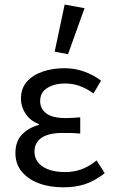

<svg xmlns="http://www.w3.org/2000/svg" viewBox="-20 -790 488 822"><path d="M251.5 12Q191.4 12 145.2 -5.7Q99 -23.4 72.5 -56.1Q46 -88.8 46 -134.1Q46 -186.3 75.5 -215.4Q104.9 -244.5 146.3 -255.1V-259.1Q109.3 -272.8 89.5 -303.1Q69.6 -333.5 69.6 -367.4Q69.6 -411.7 95.3 -440.5Q120.9 -469.4 163.3 -483.7Q205.7 -498 255.7 -498Q299.7 -498 339.4 -483.9Q379.2 -469.8 412.7 -444.8L380.1 -389.9Q351.6 -410.9 321.6 -421.7Q291.7 -432.6 257.9 -432.6Q213.3 -432.6 182.6 -413.5Q151.9 -394.5 151.9 -357.4Q151.9 -324.6 178.3 -304.5Q204.8 -284.4 262.7 -284.4Q277.4 -284.4 291.2 -285.5Q305.1 -286.6 323.5 -287.6V-218.2Q302.5 -220.2 284.4 -220.5Q266.4 -220.8 248.1 -220.8Q188.7 -220.8 158.2 -200.4Q127.7 -180 127.7 -141.3Q127.7 -100.3 162.7 -76.9Q197.6 -53.4 259.8 -53.4Q295 -53.4 326.9 -64.5Q358.9 -75.5 393.6 -103.2L428.4 -48.5Q384.3 -14.5 343.4 -1.3Q302.4 12 251.5 12ZM271.2 -557.8 214.1 -568.9 256.8 -770.4 341.9 -755Z"/></svg>

Font: Source Sans Variable
Style: Regular
Weight: 200
Designer: Paul D. Hunt
Foundry: Adobe Systems Incorporated
Version: Version 3.006;hotconv 1.0.111;makeotfexe 2.5.65597